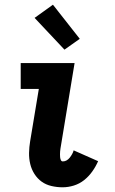

<svg xmlns="http://www.w3.org/2000/svg" viewBox="-20 -788 490 816"><path d="M246 8Q222 8 198.5 2.5Q175 -3 157 -16Q139 -29 126.5 -48.5Q114 -68 108.5 -91Q103 -114 103.5 -138.5Q104 -163 108 -187L145 -410H68V-520H297L239 -169Q238 -163 237 -157Q236 -151 235.5 -144.5Q235 -138 235 -132Q235 -126 235.5 -120Q236 -114 238.5 -108Q241 -102 247 -102Q256 -102 263.5 -106.5Q271 -111 276.5 -118Q282 -125 286.5 -133Q291 -141 293 -149L397 -103Q387 -80 372 -59Q357 -38 337.5 -22.5Q318 -7 294 0.5Q270 8 246 8ZM254 -577 127 -712 205 -768 319 -623Z"/></svg>

Font: Iosevka Etoile Extrabold
Style: Italic
Weight: 800
Italic angle: -9°
Designer: Belleve Invis
Foundry: Belleve Invis
Version: Version 22.1.2; ttfautohint (v1.8.4)